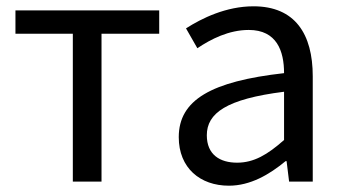

<svg xmlns="http://www.w3.org/2000/svg" viewBox="-20 -576 1093 609"><path d="M29 -469H211V0H302V-469H485V-543H29Z M706 13C774 13 834 -22 886 -65H889L897 0H972V-334C972 -468 916 -556 784 -556C697 -556 620 -518 570 -486L606 -423C649 -452 706 -481 769 -481C858 -481 881 -414 881 -344C650 -318 547 -259 547 -141C547 -43 615 13 706 13ZM732 -60C678 -60 636 -85 636 -147C636 -217 698 -262 881 -285V-132C828 -85 785 -60 732 -60Z"/></svg>

Font: Kinto Sans
Style: Regular
Weight: 400
Designer: Authors: Ryoko NISHIZUKA  (kana & ideographs); Paul D. Hunt (Latin, Greek & Cyrillic); Wenlong ZHANG  (bopomofo); Sandol
Foundry: Adobe Systems Incorporated, ookami Inc.
Version: Version 0.001